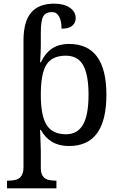

<svg xmlns="http://www.w3.org/2000/svg" viewBox="-20 -785 654 1045"><path d="M202.1 -536.1Q202.1 -513.2 200.9 -491Q199.7 -468.8 198.2 -445.8H202.1Q228.5 -499 265.9 -522.5Q303.2 -545.9 355 -545.9Q457.5 -545.9 508.3 -476.6Q559.1 -407.2 559.1 -269Q559.1 -129.9 508.5 -60.1Q458 9.8 355 9.8Q302.2 9.8 264.2 -12.5Q226.1 -34.7 202.1 -78.1H198.2Q198.2 -70.8 200.2 -24.2Q202.1 22.5 202.1 35.2V130.9Q202.1 164.6 219.5 181.4Q236.8 198.2 284.2 198.2H287.1V240.2H18.1V198.2H25.9Q73.2 198.2 90.6 179.9Q107.9 161.6 107.9 126V-564.9Q107.9 -667 149.2 -716.1Q190.4 -765.1 274.9 -765.1Q328.6 -765.1 360.4 -742.9Q392.1 -720.7 392.1 -686Q392.1 -661.1 373.5 -645Q355 -628.9 314.9 -628.9Q314.9 -671.4 301.5 -695.3Q288.1 -719.2 263.2 -719.2Q229 -719.2 215.6 -696.3Q202.1 -673.3 202.1 -606.9ZM202.1 -269Q202.1 -153.3 234.4 -103.8Q266.6 -54.2 338.9 -54.2Q401.4 -54.2 431.6 -106.2Q461.9 -158.2 461.9 -270Q461.9 -376.5 433.1 -429.2Q404.3 -481.9 337.9 -481.9Q264.6 -481.9 233.4 -434.1Q202.1 -386.2 202.1 -269Z"/></svg>

Font: Noto Serif
Style: Regular
Weight: 400
Designer: Monotype Design team
Foundry: Monotype Imaging Inc.
Version: Version 1.02